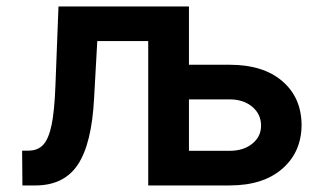

<svg xmlns="http://www.w3.org/2000/svg" viewBox="-20 -565 982 585"><path d="M48.3 0 47.4 -106H66.4Q95.2 -106 111.8 -124Q128.4 -142.1 137.2 -184.3Q146 -226.6 148.9 -304.2L158.2 -545.4H555.7V-367.7H679.7Q782.2 -367.7 840.3 -317.6Q898.4 -267.6 898.9 -184.1Q898.4 -101.6 840.1 -50.8Q781.7 0 679.7 0H431.6V-439.9H276.4L266.6 -264.2Q259.3 -126.5 217 -63.2Q174.8 0 87.9 0ZM555.7 -262.2V-105.5H679.7Q721.7 -105.5 748.5 -127Q775.4 -148.4 775.4 -182.1Q775.4 -217.3 748.5 -239.7Q721.7 -262.2 679.7 -262.2Z"/></svg>

Font: Interop SemBd
Style: Regular
Weight: 600
Designer: Rasmus Andersson, Google, Jang Haemin
Foundry: jhaemin
Version: Version 1.007